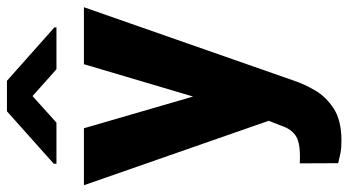

<svg xmlns="http://www.w3.org/2000/svg" viewBox="-245 -545 1003 553"><g transform="rotate(-90 256.5 -268.5)"><path d="M163.6 -528.3 254.9 -213.9 348.1 -528.3H512.2L299.8 79.1Q291 105.5 272.9 137Q254.9 168.5 220.7 190.9Q186.5 213.4 128.4 213.4Q106.4 213.4 94.7 211.2Q83 209 63 204.1L62.5 93.3Q68.4 93.8 74 93.8Q79.6 93.8 84.5 93.8Q125 93.8 143.3 80.8Q161.6 67.9 170.4 41.5L185.1 3.9L-0.5 -528.3ZM300.3 -750 454.1 -613.3V-607.4H333.5L256.3 -676.3L179.7 -607.4H61.5V-615.2L212.4 -750Z"/></g></svg>

Font: Vazirmatn RD ExtraBold
Style: Regular
Weight: 800
Designer: Saber Rastikerdar
Foundry: Saber Rastikerdar
Version: Version 32.102